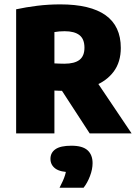

<svg xmlns="http://www.w3.org/2000/svg" viewBox="-20 -624 638 898"><path d="M55.5 0V-580.5Q101.5 -590.5 154 -597Q206.5 -603.5 262 -603.5Q402.5 -603.5 473.8 -552.8Q545 -502 545 -400Q545 -334 511.8 -289.2Q478.5 -244.5 419.5 -221.8Q360.5 -199 283.5 -199Q270.5 -199 258.5 -199.5Q246.5 -200 234.5 -200.5V0ZM399.5 0 223.5 -270.5H413.5L595.5 0ZM281 -326Q328.5 -326 351.8 -344Q375 -362 375 -401Q375 -441.5 351.5 -459.8Q328 -478 282.5 -478Q270 -478 257.5 -477Q245 -476 234.5 -474V-327.5Q247.5 -327 257.5 -326.5Q267.5 -326 281 -326ZM258.5 254Q277 219 284.2 195.2Q291.5 171.5 291.5 145.5L327.5 181.5H314.5Q262.5 181.5 239.2 164.5Q216 147.5 216 119Q216 90 239.5 73.8Q263 57.5 314 57.5Q366 57.5 389.5 78.8Q413 100 413 139Q413 167.5 401 199.2Q389 231 371 254Z"/></svg>

Font: Encode Sans SC SemiCondensed ExtraBold
Style: Regular
Weight: 800
Width: 4
Designer: Multiple Designers
Foundry: Impallari Type
Version: Version 3.002